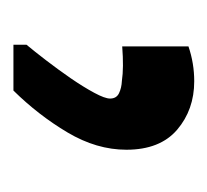

<svg xmlns="http://www.w3.org/2000/svg" viewBox="-32 -180 316 293"><g transform="rotate(90 126.5 -34.0)"><path d="M51.3 -163.1Q77.1 -171.9 104.5 -171.9Q147.9 -171.9 178.5 -145.8Q209 -119.6 209 -68.4Q209 -22.9 182.6 21.5Q156.2 65.9 118.7 104H48.8V84Q58.6 72.3 72.5 54.2Q86.4 36.1 99.9 16.6Q113.3 -2.9 122.1 -19.3Q130.9 -35.6 130.9 -43.5Q130.9 -53.2 122.8 -57.1Q114.7 -61 104 -61.5Q84 -64.5 51.3 -62Z"/></g></svg>

Font: Markazi Text SemiBold
Style: Regular
Weight: 600
Designer: Borna Izadpanah (Arabic designer), Fiona Ross (Arabic design director) and Florian Runge (Latin designer)
Foundry: Borna Izadpanah and Florian Runge
Version: Version 1.001; ttfautohint (v1.8.3)